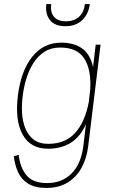

<svg xmlns="http://www.w3.org/2000/svg" viewBox="-20 -720 564 945"><path d="M208 -700H232Q227 -658 246.5 -636.5Q266 -615 305 -615Q343 -615 368 -636.5Q393 -658 398 -700H422Q416 -651 384.5 -621Q353 -591 302 -591Q250 -591 226 -621Q202 -651 208 -700ZM92 -249Q86 -206 88.5 -164Q91 -122 105 -87.5Q119 -53 146.5 -32.5Q174 -12 218 -12Q302 -12 350.5 -66.5Q399 -121 417 -218L424 -279Q430 -377 395 -431.5Q360 -486 277 -486Q232 -486 199.5 -465.5Q167 -445 145 -410.5Q123 -376 110 -334Q97 -292 92 -249ZM414 0Q407 58 382 104.5Q357 151 313.5 178Q270 205 209 205Q153 205 119.5 184.5Q86 164 69.5 128.5Q53 93 48 49L72 42Q79 105 110.5 143Q142 181 212 181Q285 181 332 134Q379 87 390 0L403 -109Q375 -46 328 -17Q281 12 216 12Q130 12 91.5 -57.5Q53 -127 68 -249Q83 -371 138.5 -440.5Q194 -510 280 -510Q345 -510 385 -481Q425 -452 438 -389L451 -500H475Z"/></svg>

Font: Haskoy Thin
Style: Italic
Weight: 100
Designer: Ertekin Erdin
Foundry: Ertekin Erdin
Version: Version 2.000; ttfautohint (v1.8.4.7-5d5b)